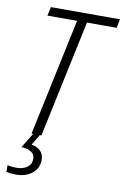

<svg xmlns="http://www.w3.org/2000/svg" viewBox="-102 -772 693 1071"><g transform="rotate(10 244.0 -237.0)"><path d="M122 0 71 83Q147 89 147 136Q147 168 123 185Q99 202 63 202Q32 202 12 196V234Q36 240 67 240Q122 240 158 211Q194 182 194 135Q194 102 174.5 83.5Q155 65 124 60L160 0H169L310 -664H478L488 -714H97L86 -664H254L113 0Z"/></g></svg>

Font: Noto Sans UI SemiCondensed Light
Style: Italic
Weight: 300
Width: 4
Designer: Monotype Design Team
Foundry: Monotype Imaging Inc.
Version: 1.001